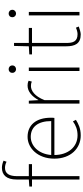

<svg xmlns="http://www.w3.org/2000/svg" viewBox="549 -1396 860 1998"><g transform="rotate(-90 979.0 -397.0)"><path d="M306 -790C281 -801 255 -807 232 -807C156 -807 110 -758 110 -655V-527L37 -522V-494H110V0H145V-494H270V-527H145V-650C145 -729 171 -775 231 -775C251 -775 273 -770 295 -759Z M568 13C646 13 691 -13 731 -37L715 -68C675 -39 630 -20 570 -20C446 -20 365 -122 365 -261H751C753 -274 753 -286 753 -297C753 -453 676 -540 554 -540C437 -540 327 -434 327 -262C327 -90 435 13 568 13ZM365 -294C376 -427 460 -507 554 -507C653 -507 718 -437 718 -294Z M900 0H936V-364C977 -468 1035 -505 1082 -505C1103 -505 1112 -503 1129 -496L1138 -529C1120 -538 1105 -540 1087 -540C1024 -540 973 -492 938 -428H936L930 -527H900Z M1239 0H1275V-527H1239ZM1258 -660C1278 -660 1297 -675 1297 -698C1297 -723 1278 -737 1258 -737C1237 -737 1220 -723 1220 -698C1220 -675 1237 -660 1258 -660Z M1620 13C1638 13 1671 4 1702 -7L1690 -37C1671 -28 1643 -20 1623 -20C1546 -20 1531 -67 1531 -135V-494H1687V-527H1531V-681H1500L1496 -527L1412 -522V-494H1496V-140C1496 -48 1522 13 1620 13Z M1818 0H1854V-527H1818ZM1837 -660C1857 -660 1876 -675 1876 -698C1876 -723 1857 -737 1837 -737C1816 -737 1799 -723 1799 -698C1799 -675 1816 -660 1837 -660Z"/></g></svg>

Font: Noto Sans Japanese Thin
Style: Regular
Weight: 100
Designer: Ryoko NISHIZUKA (kana & ideographs); Paul D. Hunt (Latin, Greek & Cyrillic); Wenlong ZHANG (bopomofo); Sandoll Communica
Foundry: Adobe Systems Incorporated
Version: Version 1.000;PS 1;hotconv 1.0.78;makeotf.lib2.5.61930